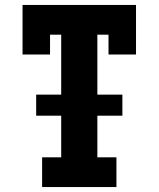

<svg xmlns="http://www.w3.org/2000/svg" viewBox="-20 -755 640 775"><path d="M150 0V-120H227V-288H126V-373H227V-615H182V-535H71V-735H529V-535H418V-615H373V-373H474V-288H373V-120H450V0Z"/></svg>

Font: Iosevka Slab Heavy Extended
Style: Regular
Weight: 900
Width: 7
Monospace: yes
Designer: Belleve Invis
Foundry: Belleve Invis
Version: Version 11.1.0; ttfautohint (v1.8.3)